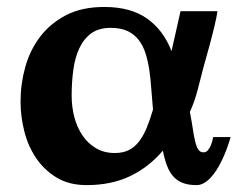

<svg xmlns="http://www.w3.org/2000/svg" viewBox="-20 -520 697 552"><path d="M419.9 -205.1Q417 -234.9 415 -263.9Q413.1 -293 409.2 -319.1Q405.3 -345.2 398.2 -367.2Q391.1 -389.2 378.4 -405.5Q365.7 -421.9 346.2 -430.9Q326.7 -439.9 297.9 -439.9Q263.7 -439.9 241.9 -423.8Q220.2 -407.7 207.8 -380.6Q195.3 -353.5 190.7 -318.4Q186 -283.2 186 -245.1Q186 -212.9 193.8 -183.1Q201.7 -153.3 217.3 -130.4Q232.9 -107.4 256.1 -93.8Q279.3 -80.1 310.1 -80.1Q333.5 -80.1 350.1 -88.4Q366.7 -96.7 379.2 -112.5Q391.6 -128.4 401.4 -151.6Q411.1 -174.8 419.9 -205.1ZM643.1 -126Q631.8 -86.9 616.7 -56.6Q610.4 -43.5 602.5 -31.2Q594.7 -19 585.7 -9.3Q576.7 0.5 566.4 6.3Q556.2 12.2 544.9 12.2Q522 12.2 505.9 6.1Q489.7 0 478.5 -12.5Q467.3 -24.9 460.2 -43.5Q453.1 -62 448.2 -86.9Q408.2 -39.6 354.2 -13.7Q300.3 12.2 229 12.2Q178.7 12.2 142.8 -9.5Q106.9 -31.2 83.7 -65.7Q60.5 -100.1 49.8 -142.8Q39.1 -185.5 39.1 -228Q39.1 -278.8 52.7 -327.6Q66.4 -376.5 95.7 -414.8Q125 -453.1 170.4 -476.6Q215.8 -500 279.8 -500Q355.5 -500 402.6 -466.8Q449.7 -433.6 473.1 -373L499 -487.8H605Q604 -479 601.6 -467.5Q599.1 -456.1 596.2 -443.1Q593.3 -430.2 589.6 -416.5Q585.9 -402.8 582.5 -389.6Q574.2 -359.4 564.9 -326.2Q556.6 -294.4 548.1 -261.2Q539.6 -228 525.9 -198.2Q531.2 -170.9 534.4 -149.2Q537.6 -127.4 541.3 -112.5Q544.9 -97.7 550.3 -89.8Q555.7 -82 564.9 -82Q573.2 -82 578.4 -88.9Q583.5 -95.7 586.9 -104Q590.8 -113.3 592.8 -126Z"/></svg>

Font: Charis SIL Phon
Style: Bold
Weight: 700
Foundry: SIL International
Version: Version 5.000